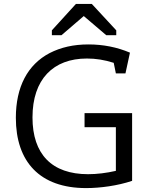

<svg xmlns="http://www.w3.org/2000/svg" viewBox="-20 -951 768 981"><path d="M420 10C492 10 581 -2 655 -27V-373H412V-301H572V-78C524 -67 475 -61 430 -61C245 -61 146 -163 146 -351C146 -546 252 -652 424 -652C470 -652 514 -645 561 -630L572 -576H621L644 -682C578 -710 507 -724 432 -724C355 -724 291 -709 234 -680C121 -621 61 -507 61 -349C61 -125 183 10 420 10ZM245 -796V-771H294L408 -869L523 -771H574V-796L449 -931H368Z"/></svg>

Font: Frost Regular
Style: Regular
Weight: 400
Designer: Lee Frost
Foundry: Lee Frost for Ice Communication Norge AS
Version: Version 2.011;hotconv 1.0.107;makeotfexe 2.5.65593